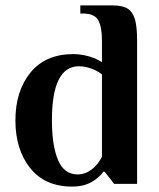

<svg xmlns="http://www.w3.org/2000/svg" viewBox="-20 -680 587 710"><path d="M37 -235Q37 -343 92.5 -411.5Q148 -480 252 -480Q288 -480 329 -465Q344 -458 357 -450V-530Q357 -581 343 -605.5Q329 -630 287 -630H277V-660H397Q433 -660 452 -648Q471 -636 479 -608.5Q487 -581 487 -530V0H402L367 -45H362Q353 -31 334 -17Q300 10 247 10Q146 10 91.5 -58.5Q37 -127 37 -235ZM334 -67Q345 -78 357 -100V-405Q347 -413 333 -420Q301 -435 272 -435Q172 -435 172 -235Q172 -142 194.5 -88.5Q217 -35 267 -35Q304 -35 334 -67Z"/></svg>

Font: Philosopher
Style: Bold
Weight: 700
Designer: Jovanny Lemonad
Foundry: Jovanny Lemonad
Version: Version 2.000